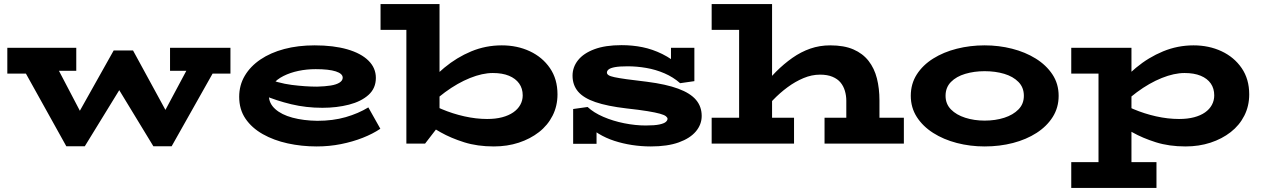

<svg xmlns="http://www.w3.org/2000/svg" viewBox="-20 -706 6199 944"><path d="M16 -344V-471H355V-358H153L154 -344ZM306 13 83 -388H254L420 -71L383 13ZM370 13 318 -64 539 -458H584L607 -329L397 13ZM734 13 526 -329 567 -458H634L845 -71L810 13ZM796 13 739 -64 917 -397H1055L824 13ZM816 -358V-471H1113V-344H976L977 -358Z M1537 14Q1463 14 1394.5 -1Q1326 -16 1272 -46.5Q1218 -77 1187 -122.5Q1156 -168 1156 -230Q1156 -287 1183.5 -333.5Q1211 -380 1260.5 -413.5Q1310 -447 1377.5 -465Q1445 -483 1527 -483Q1620 -483 1687.5 -463.5Q1755 -444 1791.5 -408Q1828 -372 1828 -323Q1828 -272 1792 -239.5Q1756 -207 1696 -191.5Q1636 -176 1565 -176Q1485 -176 1412 -193.5Q1339 -211 1273 -239V-327Q1347 -297 1414.5 -288.5Q1482 -280 1539 -280Q1578 -281 1606 -285.5Q1634 -290 1649.5 -300Q1665 -310 1665 -324Q1665 -344 1631 -355Q1597 -366 1532 -366Q1488 -366 1447.5 -357.5Q1407 -349 1374 -332.5Q1341 -316 1321.5 -292Q1302 -268 1302 -236Q1302 -198 1333 -170Q1364 -142 1418 -127.5Q1472 -113 1540 -112Q1617 -112 1679.5 -130Q1742 -148 1791 -178L1850 -73Q1813 -48 1763.5 -28.5Q1714 -9 1656.5 2.5Q1599 14 1537 14Z M1851 -559V-686H2123V-559ZM2447 -483Q2523 -483 2585 -454Q2647 -425 2684 -371Q2721 -317 2721 -242Q2721 -185 2697 -137.5Q2673 -90 2630 -56.5Q2587 -23 2530.5 -4.5Q2474 14 2408 14Q2327 14 2262 -6.5Q2197 -27 2146.5 -55.5Q2096 -84 2058 -109V-217Q2099 -192 2152 -169.5Q2205 -147 2263 -134Q2321 -121 2375 -121Q2417 -121 2449 -129.5Q2481 -138 2503.5 -153.5Q2526 -169 2538 -190.5Q2550 -212 2550 -237Q2550 -271 2532.5 -295.5Q2515 -320 2482.5 -333.5Q2450 -347 2403 -347Q2352 -347 2291 -322.5Q2230 -298 2168 -252.5Q2106 -207 2053 -145V-257Q2103 -322 2164.5 -373Q2226 -424 2297 -453.5Q2368 -483 2447 -483ZM1978 0V-686H2141V-92L2070 0Z M3180 14Q3133 14 3087.5 7Q3042 0 3000.5 -13.5Q2959 -27 2923.5 -48.5Q2888 -70 2860 -100L2913 -117V1H2798V-170L2869 -180Q2899 -152 2946.5 -131.5Q2994 -111 3049 -100Q3104 -89 3155 -89Q3199 -89 3222 -94Q3245 -99 3253.5 -106.5Q3262 -114 3262 -122Q3262 -128 3254 -134.5Q3246 -141 3224.5 -147Q3203 -153 3163.5 -159.5Q3124 -166 3060 -173Q2966 -184 2907.5 -204Q2849 -224 2822 -256Q2795 -288 2795 -334Q2795 -376 2822 -410Q2849 -444 2902.5 -464Q2956 -484 3036 -484Q3090 -484 3139 -474Q3188 -464 3236 -440.5Q3284 -417 3331 -375L3279 -349V-471H3394V-307L3324 -297Q3290 -327 3247 -345.5Q3204 -364 3157.5 -372Q3111 -380 3066 -380Q3026 -380 3004 -376Q2982 -372 2973 -365Q2964 -358 2964 -349Q2964 -342 2972 -336.5Q2980 -331 3001 -326.5Q3022 -322 3061 -316.5Q3100 -311 3161 -304Q3255 -292 3314.5 -270Q3374 -248 3402 -215Q3430 -182 3430 -136Q3430 -94 3401.5 -60Q3373 -26 3317.5 -6Q3262 14 3180 14Z M4141 0V-211Q4141 -236 4134 -259.5Q4127 -283 4112.5 -300.5Q4098 -318 4073 -328.5Q4048 -339 4012 -339Q3971 -339 3930.5 -322Q3890 -305 3852 -277Q3814 -249 3780 -213.5Q3746 -178 3718 -141V-268Q3756 -314 3795 -353Q3834 -392 3876 -421.5Q3918 -451 3964 -467Q4010 -483 4062 -483Q4130 -483 4176 -463Q4222 -443 4250.5 -406.5Q4279 -370 4291.5 -320.5Q4304 -271 4304 -212V0ZM3479 0V-127H3884V0ZM4034 0V-127H4424V0ZM3776 -686V0H3614V-559H3479V-686Z M4821 14Q4750 14 4684.5 -3Q4619 -20 4568 -52.5Q4517 -85 4487.5 -131Q4458 -177 4458 -235Q4458 -294 4487.5 -340Q4517 -386 4568 -418Q4619 -450 4684.5 -466.5Q4750 -483 4821 -483Q4891 -483 4956 -466.5Q5021 -450 5072.5 -418Q5124 -386 5154.5 -340Q5185 -294 5185 -235Q5185 -177 5156 -131Q5127 -85 5076.5 -52.5Q5026 -20 4960.5 -3Q4895 14 4821 14ZM4821 -113Q4874 -113 4917.5 -127Q4961 -141 4987.5 -168Q5014 -195 5014 -235Q5014 -276 4987.5 -303Q4961 -330 4917.5 -343Q4874 -356 4821 -356Q4770 -356 4726 -343Q4682 -330 4655.5 -303Q4629 -276 4629 -235Q4629 -195 4655.5 -168Q4682 -141 4726 -127Q4770 -113 4821 -113Z M5809 14Q5728 14 5663 -6.5Q5598 -27 5547.5 -55.5Q5497 -84 5460 -109V-217Q5500 -192 5553 -169.5Q5606 -147 5664 -134Q5722 -121 5777 -121Q5819 -121 5851 -129.5Q5883 -138 5905 -153.5Q5927 -169 5938.5 -190.5Q5950 -212 5950 -237Q5950 -271 5933 -295.5Q5916 -320 5883.5 -333.5Q5851 -347 5804 -347Q5753 -347 5692 -322.5Q5631 -298 5569.5 -252.5Q5508 -207 5454 -145V-257Q5504 -322 5565.5 -373Q5627 -424 5698.5 -453.5Q5770 -483 5848 -483Q5924 -483 5986 -454Q6048 -425 6085 -371Q6122 -317 6122 -242Q6122 -185 6098 -137.5Q6074 -90 6031 -56.5Q5988 -23 5931.5 -4.5Q5875 14 5809 14ZM5247 218V91H5666V218ZM5381 178V-471H5543V178ZM5247 -344V-471H5532V-344Z"/></svg>

Font: BioRhyme SemiExpanded ExtraBold
Style: Regular
Weight: 800
Width: 6
Designer: Aoife Mooney
Foundry: Aoife Mooney Type
Version: Version 1.600;gftools[0.9.33]